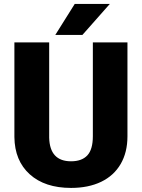

<svg xmlns="http://www.w3.org/2000/svg" viewBox="-20 -921 705 951"><path d="M611.3 -710.9V-245.6Q611.3 -166.5 577.6 -108.6Q543.9 -50.8 481 -20.5Q418 9.8 332 9.8Q202.1 9.8 127.4 -57.6Q52.7 -125 51.3 -242.2V-710.9H223.6V-238.8Q226.6 -122.1 332 -122.1Q385.3 -122.1 412.6 -151.4Q439.9 -180.7 439.9 -246.6V-710.9ZM350.1 -901.4H523.9L388.2 -748H253.9Z"/></svg>

Font: TypoPRO Roboto
Style: Regular
Weight: 900
Designer: Google
Version: Version 2.136; 2016